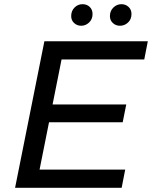

<svg xmlns="http://www.w3.org/2000/svg" viewBox="-20 -897 726 917"><path d="M223 -398H583L566 -313H206ZM169 -87H578L561 0H52L192 -700H686L669 -613H274ZM553 -774Q533 -774 519 -787Q505 -800 505 -820Q505 -845 521.5 -861Q538 -877 560 -877Q580 -877 594 -864Q608 -851 608 -830Q608 -805 591.5 -789.5Q575 -774 553 -774ZM368 -774Q348 -774 334 -787Q320 -800 320 -820Q320 -845 336 -861Q352 -877 374 -877Q395 -877 408.5 -864Q422 -851 422 -830Q422 -805 405.5 -789.5Q389 -774 368 -774Z"/></svg>

Font: MOST Montserrat Medium
Style: Italic
Weight: 500
Italic angle: -11.3°
Designer: Julieta Ulanovsky
Foundry: Julieta Ulanovsky
Version: Version 8.000;March 11, 2024;FontCreator 15.0.0.2926 64-bit